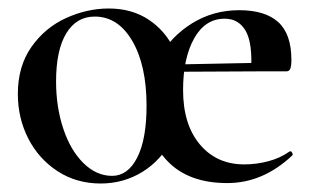

<svg xmlns="http://www.w3.org/2000/svg" viewBox="-20 -419 731 452"><path d="M22 -198Q22 -263 54 -308.5Q86 -354 135.5 -376.5Q185 -399 236 -399Q290 -399 329.5 -373Q369 -347 390 -303Q411 -259 411 -207Q411 -142 385.5 -92Q360 -42 315.5 -14.5Q271 13 217 13Q160 13 115.5 -16Q71 -45 46.5 -93Q22 -141 22 -198ZM325 -170Q325 -265 291.5 -322.5Q258 -380 203 -380Q160 -380 136 -340.5Q112 -301 112 -227Q112 -167 129 -116Q146 -65 176.5 -35Q207 -5 244 -5Q281 -5 303 -48Q325 -91 325 -170ZM325 -170Q325 -230 353.5 -281.5Q382 -333 432 -364Q482 -395 543 -395Q604 -395 635 -367Q666 -339 666 -278Q666 -264 663.5 -257.5Q661 -251 654 -251H571Q575 -317 558.5 -346Q542 -375 509 -375Q463 -375 437 -328.5Q411 -282 411 -207Q411 -126 450.5 -79Q490 -32 555 -32Q584 -32 612 -39.5Q640 -47 661 -62L663 -63Q666 -63 668 -59Q670 -55 668 -53Q599 12 515 12Q424 12 374.5 -39.5Q325 -91 325 -170ZM382 -267 583 -271V-251L383 -250Z"/></svg>

Font: Cormorant Garamond SemiBold
Style: Regular
Weight: 600
Designer: Christian Thalmann (Catharsis Fonts)
Foundry: Catharsis Fonts
Version: Version 4.000